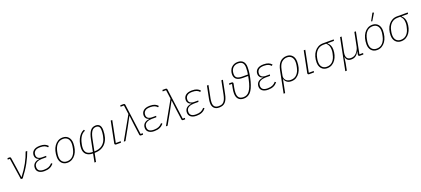

<svg xmlns="http://www.w3.org/2000/svg" viewBox="80 -2285 8790 4013"><g transform="rotate(-20 4475.5 -279.0)"><path d="M161 0 89 -477H42L48 -508H87Q118 -508 121 -482L157 -243L186 -37H190Q284 -158 349 -277Q414 -396 451 -508H487Q447 -393 377 -265Q307 -137 201 0Z M891 -77Q871 -54 850 -37.5Q829 -21 804 -10Q779 1 749.5 6.5Q720 12 683 12Q638 12 606 1.5Q574 -9 553.5 -26.5Q533 -44 523 -67.5Q513 -91 513 -117Q513 -181 553.5 -218.5Q594 -256 666 -263L667 -266Q625 -277 602.5 -305Q580 -333 580 -371Q580 -441 629.5 -480.5Q679 -520 770 -520Q836 -520 878 -502.5Q920 -485 948 -451L923 -430Q899 -460 862 -474.5Q825 -489 768 -489Q694 -489 659.5 -463.5Q625 -438 617 -399Q614 -385 614 -369Q614 -325 645.5 -301Q677 -277 731 -277H824L818 -247H716Q653 -247 606.5 -223.5Q560 -200 550 -153Q548 -140 547.5 -132Q547 -124 547 -118Q547 -72 580 -45.5Q613 -19 684 -19Q748 -19 790.5 -37.5Q833 -56 868 -97Z M1194 12Q1154 12 1122.5 -2Q1091 -16 1069 -41Q1047 -66 1035.5 -100.5Q1024 -135 1024 -176Q1024 -245 1040.5 -307.5Q1057 -370 1089.5 -417Q1122 -464 1169 -492Q1216 -520 1278 -520Q1318 -520 1349.5 -506Q1381 -492 1403 -467Q1425 -442 1436.5 -407.5Q1448 -373 1448 -332Q1448 -263 1431.5 -200.5Q1415 -138 1382.5 -91Q1350 -44 1302.5 -16Q1255 12 1194 12ZM1198 -19Q1276 -19 1328 -72.5Q1380 -126 1400 -223L1409 -271Q1412 -287 1413 -303Q1414 -319 1414 -337Q1414 -368 1405.5 -396Q1397 -424 1380 -444.5Q1363 -465 1336.5 -477Q1310 -489 1274 -489Q1196 -489 1144 -435.5Q1092 -382 1072 -285L1063 -237Q1060 -221 1059 -205Q1058 -189 1058 -171Q1058 -139 1066.5 -111.5Q1075 -84 1092 -63.5Q1109 -43 1135.5 -31Q1162 -19 1198 -19Z M1762 12Q1712 12 1674.5 -1Q1637 -14 1612 -37.5Q1587 -61 1575 -94Q1563 -127 1563 -166Q1563 -215 1574 -269.5Q1585 -324 1608 -373Q1631 -422 1666.5 -461.5Q1702 -501 1751 -520L1766 -493Q1705 -470 1666.5 -411Q1628 -352 1612 -274L1603 -232Q1601 -221 1599 -202Q1597 -183 1597 -165Q1597 -94 1638.5 -56.5Q1680 -19 1769 -19L1822 -282Q1846 -403 1890 -461.5Q1934 -520 2012 -520Q2068 -520 2098.5 -484.5Q2129 -449 2129 -373Q2129 -288 2109 -217Q2089 -146 2048 -95Q2007 -44 1944.5 -16Q1882 12 1797 12L1759 200H1725ZM1803 -19Q1853 -19 1898 -31.5Q1943 -44 1979 -71Q2015 -98 2041 -141Q2067 -184 2079 -244L2086 -278Q2091 -304 2093 -330Q2095 -356 2095 -380Q2095 -442 2072 -465.5Q2049 -489 2008 -489Q1982 -489 1960 -479.5Q1938 -470 1919 -447Q1900 -424 1884.5 -385Q1869 -346 1857 -288Z M2387 0H2283Q2249 0 2249 -29Q2249 -34 2249.5 -38Q2250 -42 2252 -47L2344 -508H2378L2283 -31H2393Z M2711 -709H2636L2642 -740H2709Q2740 -740 2744 -714L2835 -31H2884L2878 0H2837Q2806 0 2803 -26L2771 -262L2747 -464H2743L2633 -260L2487 0H2450L2738 -510Z M3337 -77Q3317 -54 3296 -37.5Q3275 -21 3250 -10Q3225 1 3195.5 6.5Q3166 12 3129 12Q3084 12 3052 1.5Q3020 -9 2999.5 -26.5Q2979 -44 2969 -67.5Q2959 -91 2959 -117Q2959 -181 2999.5 -218.5Q3040 -256 3112 -263L3113 -266Q3071 -277 3048.5 -305Q3026 -333 3026 -371Q3026 -441 3075.5 -480.5Q3125 -520 3216 -520Q3282 -520 3324 -502.5Q3366 -485 3394 -451L3369 -430Q3345 -460 3308 -474.5Q3271 -489 3214 -489Q3140 -489 3105.5 -463.5Q3071 -438 3063 -399Q3060 -385 3060 -369Q3060 -325 3091.5 -301Q3123 -277 3177 -277H3270L3264 -247H3162Q3099 -247 3052.5 -223.5Q3006 -200 2996 -153Q2994 -140 2993.5 -132Q2993 -124 2993 -118Q2993 -72 3026 -45.5Q3059 -19 3130 -19Q3194 -19 3236.5 -37.5Q3279 -56 3314 -97Z M3648 -709H3573L3579 -740H3646Q3677 -740 3681 -714L3772 -31H3821L3815 0H3774Q3743 0 3740 -26L3708 -262L3684 -464H3680L3570 -260L3424 0H3387L3675 -510Z M4274 -77Q4254 -54 4233 -37.5Q4212 -21 4187 -10Q4162 1 4132.5 6.5Q4103 12 4066 12Q4021 12 3989 1.5Q3957 -9 3936.5 -26.5Q3916 -44 3906 -67.5Q3896 -91 3896 -117Q3896 -181 3936.5 -218.5Q3977 -256 4049 -263L4050 -266Q4008 -277 3985.5 -305Q3963 -333 3963 -371Q3963 -441 4012.5 -480.5Q4062 -520 4153 -520Q4219 -520 4261 -502.5Q4303 -485 4331 -451L4306 -430Q4282 -460 4245 -474.5Q4208 -489 4151 -489Q4077 -489 4042.5 -463.5Q4008 -438 4000 -399Q3997 -385 3997 -369Q3997 -325 4028.5 -301Q4060 -277 4114 -277H4207L4201 -247H4099Q4036 -247 3989.5 -223.5Q3943 -200 3933 -153Q3931 -140 3930.5 -132Q3930 -124 3930 -118Q3930 -72 3963 -45.5Q3996 -19 4067 -19Q4131 -19 4173.5 -37.5Q4216 -56 4251 -97Z M4462 -227Q4458 -207 4455.5 -184.5Q4453 -162 4453 -139Q4453 -77 4483 -48Q4513 -19 4572 -19Q4607 -19 4634 -27.5Q4661 -36 4682 -58.5Q4703 -81 4719 -119.5Q4735 -158 4747 -218L4805 -508H4839L4781 -217Q4769 -154 4750.5 -110Q4732 -66 4706.5 -39Q4681 -12 4646.5 0Q4612 12 4568 12Q4496 12 4457.5 -28.5Q4419 -69 4419 -141Q4419 -161 4421.5 -185Q4424 -209 4429 -233L4484 -508H4518Z M4988 -392Q5022 -392 5022 -362Q5022 -354 5019 -344L5005 -275Q4992 -211 4992 -159Q4992 -86 5024 -52.5Q5056 -19 5121 -19Q5161 -19 5194.5 -35Q5228 -51 5256.5 -88.5Q5285 -126 5308 -187Q5331 -248 5347 -326L5362 -401H5241Q5145 -401 5100.5 -439Q5056 -477 5056 -546Q5056 -562 5058.5 -581.5Q5061 -601 5068 -621Q5075 -641 5085.5 -660Q5096 -679 5113 -696Q5141 -724 5176.5 -738Q5212 -752 5254 -752Q5332 -752 5373.5 -707.5Q5415 -663 5415 -577Q5415 -507 5403 -428Q5391 -349 5371 -275Q5351 -201 5324 -141Q5297 -81 5264 -48Q5231 -16 5195.5 -2Q5160 12 5118 12Q5040 12 4999 -32.5Q4958 -77 4958 -161Q4958 -188 4961 -215.5Q4964 -243 4972 -281L4988 -361H4928L4934 -392ZM5368 -432Q5373 -461 5377 -500Q5381 -539 5381 -581Q5381 -654 5349 -687.5Q5317 -721 5252 -721Q5190 -721 5148.5 -687Q5107 -653 5095 -594Q5093 -581 5091.5 -569Q5090 -557 5090 -544Q5090 -483 5126.5 -457.5Q5163 -432 5244 -432Z M5866 -77Q5846 -54 5825 -37.5Q5804 -21 5779 -10Q5754 1 5724.5 6.5Q5695 12 5658 12Q5613 12 5581 1.5Q5549 -9 5528.5 -26.5Q5508 -44 5498 -67.5Q5488 -91 5488 -117Q5488 -181 5528.5 -218.5Q5569 -256 5641 -263L5642 -266Q5600 -277 5577.5 -305Q5555 -333 5555 -371Q5555 -441 5604.5 -480.5Q5654 -520 5745 -520Q5811 -520 5853 -502.5Q5895 -485 5923 -451L5898 -430Q5874 -460 5837 -474.5Q5800 -489 5743 -489Q5669 -489 5634.5 -463.5Q5600 -438 5592 -399Q5589 -385 5589 -369Q5589 -325 5620.5 -301Q5652 -277 5706 -277H5799L5793 -247H5691Q5628 -247 5581.5 -223.5Q5535 -200 5525 -153Q5523 -140 5522.5 -132Q5522 -124 5522 -118Q5522 -72 5555 -45.5Q5588 -19 5659 -19Q5723 -19 5765.5 -37.5Q5808 -56 5843 -97Z M6029 -286Q6040 -340 6059 -383Q6078 -426 6106.5 -456.5Q6135 -487 6173.5 -503.5Q6212 -520 6262 -520Q6301 -520 6332 -506Q6363 -492 6384.5 -467.5Q6406 -443 6417 -408.5Q6428 -374 6428 -333Q6428 -267 6412.5 -205Q6397 -143 6365.5 -95Q6334 -47 6287 -17.5Q6240 12 6178 12Q6118 12 6079.5 -15.5Q6041 -43 6027 -91H6024L5966 200H5932ZM6177 -19Q6258 -19 6309.5 -73.5Q6361 -128 6380 -222L6389 -269Q6392 -285 6393 -301.5Q6394 -318 6394 -338Q6394 -369 6385.5 -396.5Q6377 -424 6360.5 -444.5Q6344 -465 6318 -477Q6292 -489 6258 -489Q6190 -489 6138 -443.5Q6086 -398 6064 -290L6039 -164Q6034 -139 6039 -113.5Q6044 -88 6060.5 -67Q6077 -46 6106 -32.5Q6135 -19 6177 -19Z M6680 0H6576Q6542 0 6542 -29Q6542 -34 6542.5 -38Q6543 -42 6545 -47L6637 -508H6671L6576 -31H6686Z M7155 -477V-473Q7224 -415 7224 -313Q7224 -251 7207.5 -193Q7191 -135 7159.5 -89Q7128 -43 7080.5 -15.5Q7033 12 6972 12Q6932 12 6900.5 -2Q6869 -16 6847 -41Q6825 -66 6813.5 -100.5Q6802 -135 6802 -176Q6802 -245 6820 -305.5Q6838 -366 6872.5 -411Q6907 -456 6955.5 -482Q7004 -508 7066 -508H7304L7298 -477ZM7065 -477Q6982 -477 6925 -423.5Q6868 -370 6848 -273L6841 -237Q6838 -221 6837 -205Q6836 -189 6836 -171Q6836 -139 6844.5 -111.5Q6853 -84 6870 -63.5Q6887 -43 6913.5 -31Q6940 -19 6976 -19Q7054 -19 7106 -72.5Q7158 -126 7177 -223L7184 -253Q7187 -268 7188.5 -285Q7190 -302 7190 -318Q7190 -368 7176 -405Q7162 -442 7125 -477Z M7304 200 7445 -508H7479L7415 -189Q7412 -172 7410 -155Q7408 -138 7408 -128Q7408 -19 7514 -19Q7546 -19 7579 -32Q7612 -45 7638 -76Q7658 -99 7676 -131.5Q7694 -164 7702 -202L7763 -508H7797L7702 -31H7784L7778 0H7702Q7669 0 7669 -29Q7669 -34 7669.5 -38.5Q7670 -43 7671 -49L7682 -105H7679Q7650 -49 7610.5 -18.5Q7571 12 7508 12Q7460 12 7430 -11Q7400 -34 7389 -85H7387L7369 44L7338 200Z M8081 12Q8041 12 8009.5 -2Q7978 -16 7956 -41Q7934 -66 7922.5 -100.5Q7911 -135 7911 -176Q7911 -245 7927.5 -307.5Q7944 -370 7976.5 -417Q8009 -464 8056 -492Q8103 -520 8165 -520Q8205 -520 8236.5 -506Q8268 -492 8290 -467Q8312 -442 8323.5 -407.5Q8335 -373 8335 -332Q8335 -263 8318.5 -200.5Q8302 -138 8269.5 -91Q8237 -44 8189.5 -16Q8142 12 8081 12ZM8085 -19Q8163 -19 8215 -72.5Q8267 -126 8287 -223L8296 -271Q8299 -287 8300 -303Q8301 -319 8301 -337Q8301 -368 8292.5 -396Q8284 -424 8267 -444.5Q8250 -465 8223.5 -477Q8197 -489 8161 -489Q8083 -489 8031 -435.5Q7979 -382 7959 -285L7950 -237Q7947 -221 7946 -205Q7945 -189 7945 -171Q7945 -139 7953.5 -111.5Q7962 -84 7979 -63.5Q7996 -43 8022.5 -31Q8049 -19 8085 -19ZM8190 -587 8167 -595 8256 -758 8287 -747Z M8802 -477V-473Q8871 -415 8871 -313Q8871 -251 8854.5 -193Q8838 -135 8806.5 -89Q8775 -43 8727.5 -15.5Q8680 12 8619 12Q8579 12 8547.5 -2Q8516 -16 8494 -41Q8472 -66 8460.5 -100.5Q8449 -135 8449 -176Q8449 -245 8467 -305.5Q8485 -366 8519.5 -411Q8554 -456 8602.5 -482Q8651 -508 8713 -508H8951L8945 -477ZM8712 -477Q8629 -477 8572 -423.5Q8515 -370 8495 -273L8488 -237Q8485 -221 8484 -205Q8483 -189 8483 -171Q8483 -139 8491.5 -111.5Q8500 -84 8517 -63.5Q8534 -43 8560.5 -31Q8587 -19 8623 -19Q8701 -19 8753 -72.5Q8805 -126 8824 -223L8831 -253Q8834 -268 8835.5 -285Q8837 -302 8837 -318Q8837 -368 8823 -405Q8809 -442 8772 -477Z"/></g></svg>

Font: IBM Plex Sans ExtLt
Style: Italic
Weight: 200
Italic angle: -11°
Designer: Mike Abbink, Paul van der Laan, Pieter van Rosmalen
Foundry: Bold Monday
Version: Version 3.005